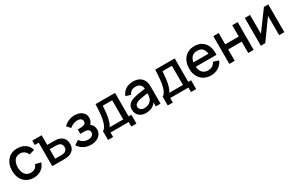

<svg xmlns="http://www.w3.org/2000/svg" viewBox="171 -1926 5120 3366"><g transform="rotate(-30 2731.5 -243.5)"><path d="M559.6 -406.2 451.2 -376Q435.1 -422.4 397.9 -448.7Q360.8 -475.1 313.5 -475.1Q235.8 -475.1 197 -422.4Q158.2 -369.6 157.2 -281.2Q158.2 -191.4 198 -139.4Q237.8 -87.4 313.5 -87.4Q414.1 -87.4 447.8 -181.2L559.6 -154.3Q531.2 -72.3 467.5 -28.3Q403.8 15.6 313.5 15.6Q229 15.6 167 -23.2Q105 -62 73.5 -128.7Q42 -195.3 41.5 -281.2Q42.5 -414.1 115.7 -496.1Q189 -578.1 314.5 -578.1Q406.7 -578.1 472.7 -532Q538.6 -485.8 559.6 -406.2Z M1011.2 -361.3Q1082 -346.7 1120.6 -302.7Q1159.2 -258.8 1159.2 -183.1Q1159.2 -110.8 1121.8 -66.9Q1084.5 -22.9 1017.6 -7.3Q984.9 0 916.5 0H692.4V-475.1H612.3V-562.5H801.8V-366.7H912.1Q979.5 -366.7 1011.2 -361.3ZM982.9 -93.8Q1010.3 -101.6 1028.8 -124.3Q1047.4 -147 1047.4 -183.1Q1047.4 -219.7 1028.6 -243.2Q1009.8 -266.6 979 -273.9Q956.5 -279.3 922.4 -279.3H801.8V-87.4H922.4Q960.9 -87.4 982.9 -93.8Z M1250.5 -486.3Q1294.4 -526.9 1344.2 -549.8Q1406.7 -578.1 1469.2 -578.1Q1557.6 -578.1 1609.9 -541.5Q1679.7 -496.1 1679.7 -413.6Q1679.7 -344.7 1629.9 -294.9Q1661.1 -276.4 1678.7 -240.5Q1696.3 -204.6 1696.3 -167.5Q1696.3 -71.8 1614.3 -20Q1557.6 15.6 1469.2 15.6Q1385.3 15.6 1318.4 -23.9Q1291 -40 1264.9 -66.7Q1238.8 -93.3 1224.6 -115.7L1311 -172.9Q1340.3 -135.3 1369.6 -115.7Q1416 -87.4 1476.6 -87.4Q1514.6 -87.4 1544.4 -104Q1585 -128.9 1585 -174.8Q1585 -198.7 1570.6 -216.1Q1556.2 -233.4 1529.8 -239.7Q1509.8 -245.6 1446.3 -245.6H1400.9V-334.5H1446.3Q1496.1 -334.5 1518.6 -342.8Q1543 -348.6 1555.2 -364.5Q1567.4 -380.4 1567.4 -401.9Q1567.4 -442.4 1535.2 -461.4Q1511.2 -476.1 1472.7 -476.1Q1423.3 -476.1 1373.5 -452.1Q1344.7 -438 1314.5 -412.6Z M2287.6 -562.5V-87.4H2344.2V90.8H2239.7V0H1872.1V90.8H1769V-87.4Q1796.9 -98.6 1820.8 -138.7Q1844.7 -178.7 1860.8 -244.6Q1883.8 -337.4 1893.1 -562.5ZM2179.7 -87.4V-475.1H1989.7Q1979 -302.2 1958.5 -224.1Q1935.1 -124 1902.3 -87.4Z M2884.3 0H2788.6V-80.1Q2752.4 -30.8 2702.6 -7.6Q2652.8 15.6 2581.1 15.6Q2498 15.6 2446.8 -32Q2395.5 -79.6 2395.5 -157.2Q2395.5 -214.8 2425.3 -254.2Q2455.1 -293.5 2510.3 -312.5Q2532.2 -320.8 2555.9 -327.1Q2579.6 -333.5 2611.1 -339.1Q2642.6 -344.7 2660.9 -347.7Q2679.2 -350.6 2720.9 -356.2Q2762.7 -361.8 2775.9 -363.8Q2772.5 -420.4 2739.5 -448.7Q2706.5 -477.1 2652.8 -477.1Q2546.4 -477.1 2516.6 -391.6L2416.5 -421.9Q2441.4 -493.2 2503.9 -535.6Q2566.4 -578.1 2656.2 -578.1Q2741.2 -578.1 2796.1 -542Q2851.1 -505.9 2872.6 -436.5Q2884.3 -400.9 2884.3 -340.8ZM2754.9 -155.3Q2775.9 -190.9 2775.9 -272.9Q2757.3 -270 2720.9 -264.9Q2684.6 -259.8 2669.2 -257.3Q2653.8 -254.9 2630.6 -250Q2607.4 -245.1 2588.4 -239.7Q2502.9 -216.8 2502.9 -155.3Q2502.9 -119.6 2529.8 -96.2Q2556.6 -72.8 2603 -72.8Q2653.3 -72.8 2694.1 -94.7Q2734.9 -116.7 2754.9 -155.3Z M3496.1 -562.5V-87.4H3552.7V90.8H3448.2V0H3080.6V90.8H2977.5V-87.4Q3005.4 -98.6 3029.3 -138.7Q3053.2 -178.7 3069.3 -244.6Q3092.3 -337.4 3101.6 -562.5ZM3388.2 -87.4V-475.1H3198.2Q3187.5 -302.2 3167 -224.1Q3143.6 -124 3110.8 -87.4Z M3741.7 -251Q3748 -173.8 3788.8 -130.6Q3829.6 -87.4 3900.4 -87.4Q4004.4 -87.4 4046.9 -177.2L4153.3 -142.6Q4122.1 -68.4 4054.9 -26.4Q3987.8 15.6 3906.2 15.6Q3778.3 15.6 3701.7 -65.7Q3625 -147 3625 -275.9Q3625 -412.6 3699.7 -495.4Q3774.4 -578.1 3900.4 -578.1Q3988.8 -578.1 4050.3 -536.1Q4111.8 -494.1 4139.4 -420.9Q4167 -347.7 4161.6 -251ZM3900.4 -481.4Q3832.5 -481.9 3794.2 -444.1Q3755.9 -406.2 3745.1 -338.4H4049.3Q4041.5 -409.2 4006.1 -445.6Q3970.7 -481.9 3900.4 -481.4Z M4660.2 -562.5H4769.5V0H4660.2V-230H4386.2V0H4276.9V-562.5H4386.2V-333.5H4660.2Z M5390.1 -562.5V0H5285.2V-390.6L5003.9 0H4915V-562.5H5020.5V-179.2L5301.8 -562.5Z"/></g></svg>

Font: Manrope3 Semibold
Style: Regular
Weight: 600
Width: 4
Designer: Mikhail Sharanda
Foundry: Mikhail Sharanda
Version: Version 3.000;PS 003.000;hotconv 1.0.88;makeotf.lib2.5.64775